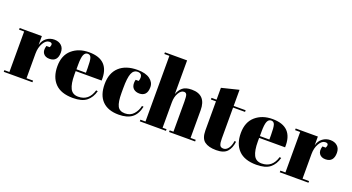

<svg xmlns="http://www.w3.org/2000/svg" viewBox="-50 -1350 3595 1961"><g transform="rotate(20 1747.5 -370.0)"><path d="M344 -448Q307 -448 279 -400Q251 -352 251 -286V-18H322V0H10V-18H65V-458H10V-476H251V-380Q264 -431 301 -458.5Q338 -486 385 -486Q432 -486 461.5 -459.5Q491 -433 491 -384.5Q491 -336 469 -310Q447 -284 401.5 -284Q356 -284 334.5 -314Q313 -344 329 -397H365Q390 -448 344 -448Z M762 -486Q989 -486 980 -258H698V-219Q698 -121 723 -71Q748 -21 810 -21Q926 -21 962 -145L980 -142Q961 -70 911.5 -30Q862 10 763 10Q634 10 569.5 -56.5Q505 -123 505 -241.5Q505 -360 577.5 -423Q650 -486 762 -486ZM699 -278H802V-327Q802 -408 792.5 -437.5Q783 -467 754.5 -467Q726 -467 712.5 -435.5Q699 -404 699 -327Z M1296 -468Q1252 -468 1233 -420Q1214 -372 1214 -261V-209Q1214 -110 1236 -67Q1258 -24 1317 -24Q1376 -24 1411 -64Q1446 -104 1456 -155L1474 -153Q1455 -67 1404 -29Q1352 10 1261 10Q1145 10 1083 -52.5Q1021 -115 1021 -235.5Q1021 -356 1091.5 -421Q1162 -486 1288 -486Q1377 -486 1424 -451.5Q1471 -417 1471 -365Q1471 -313 1448.5 -289Q1426 -265 1386.5 -265Q1347 -265 1323 -286Q1299 -307 1299 -348Q1299 -366 1304 -384H1337Q1344 -404 1344 -420Q1344 -468 1296 -468Z M1489 -750H1730V-384Q1746 -430 1779 -458Q1812 -486 1879 -486Q2034 -486 2034 -319V-18H2090V0H1807V-18H1848V-343Q1848 -403 1840 -420.5Q1832 -438 1811 -438Q1779 -438 1754.5 -396Q1730 -354 1730 -294V-18H1773V0H1489V-18H1544V-732H1489Z M2150 -143V-458H2095V-476H2150V-605L2336 -651V-476H2466V-458H2336V-121Q2336 -74 2345.5 -52Q2355 -30 2385 -30Q2415 -30 2437.5 -60Q2460 -90 2467 -142L2484 -140Q2476 -71 2440 -30.5Q2404 10 2321 10Q2238 10 2194 -23Q2150 -56 2150 -143Z M2756 -486Q2983 -486 2974 -258H2692V-219Q2692 -121 2717 -71Q2742 -21 2804 -21Q2920 -21 2956 -145L2974 -142Q2955 -70 2905.5 -30Q2856 10 2757 10Q2628 10 2563.5 -56.5Q2499 -123 2499 -241.5Q2499 -360 2571.5 -423Q2644 -486 2756 -486ZM2693 -278H2796V-327Q2796 -408 2786.5 -437.5Q2777 -467 2748.5 -467Q2720 -467 2706.5 -435.5Q2693 -404 2693 -327Z M3344 -448Q3307 -448 3279 -400Q3251 -352 3251 -286V-18H3322V0H3010V-18H3065V-458H3010V-476H3251V-380Q3264 -431 3301 -458.5Q3338 -486 3385 -486Q3432 -486 3461.5 -459.5Q3491 -433 3491 -384.5Q3491 -336 3469 -310Q3447 -284 3401.5 -284Q3356 -284 3334.5 -314Q3313 -344 3329 -397H3365Q3390 -448 3344 -448Z"/></g></svg>

Font: Abril Fatface
Style: Regular
Weight: 400
Designer: Veronika Burian, Jos Scaglione
Foundry: TypeTogether
Version: Version 1.001